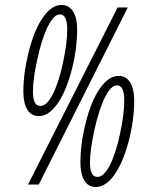

<svg xmlns="http://www.w3.org/2000/svg" viewBox="-20 -744 571 774"><path d="M495.1 -713.9 136.2 0H92.8L454.1 -713.9ZM451.2 -399.9Q427.7 -399.9 403.8 -353Q379.9 -306.2 361.3 -223.1Q342.8 -140.1 342.8 -87.9Q342.8 -30.8 373 -30.8Q398.9 -30.8 423.1 -78.6Q447.3 -126.5 464.1 -205.8Q481 -285.2 481 -338.9Q481 -399.9 451.2 -399.9ZM521 -339.8Q521 -258.8 498.3 -173.1Q475.6 -87.4 440.7 -38.8Q405.8 9.8 366.2 9.8Q335.4 9.8 319.8 -16.6Q304.2 -43 304.2 -88.9Q304.2 -166 326.4 -252.7Q348.6 -339.4 383.5 -388.7Q418.5 -438 458 -438Q488.8 -438 504.9 -411.1Q521 -384.3 521 -339.8ZM221.2 -686Q197.8 -686 173.8 -639.2Q149.9 -592.3 131.3 -509.3Q112.8 -426.3 112.8 -374Q112.8 -316.9 143.1 -316.9Q168.9 -316.9 193.1 -364.7Q217.3 -412.6 234.1 -491.9Q251 -571.3 251 -625Q251 -686 221.2 -686ZM291 -626Q291 -544.4 268.1 -458.3Q245.1 -372.1 210.2 -324Q175.3 -275.9 136.2 -275.9Q106.4 -275.9 90.3 -301.8Q74.2 -327.6 74.2 -375Q74.2 -451.2 96.2 -537.4Q118.2 -623.5 153.1 -673.8Q188 -724.1 228 -724.1Q257.8 -724.1 274.4 -698Q291 -671.9 291 -626Z"/></svg>

Font: TypoPRO Open Sans Condensed
Style: Italic
Weight: 300
Width: 3
Italic angle: -12°
Foundry: Ascender Corporation
Version: Version 1.10